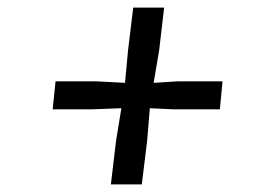

<svg xmlns="http://www.w3.org/2000/svg" viewBox="-20 -570 709 503"><path d="M284 -201 298 -286.5 219.5 -283.5H118L125.5 -357H231L307.5 -353L315.5 -438.5L329 -550H410L397 -438.5L382.5 -353L447 -357H563L556 -283.5H436L372.5 -286.5L365.5 -201L351.5 -87H270.5Z"/></svg>

Font: Merriweather 28pt Medium
Style: Italic
Weight: 500
Italic angle: -7.8°
Version: Version 2.101